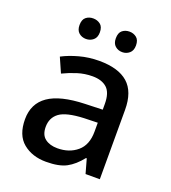

<svg xmlns="http://www.w3.org/2000/svg" viewBox="-136 -837 846 949"><g transform="rotate(20 287.0 -363.0)"><path d="M292 -549Q393 -549 443.5 -504.5Q494 -460 494 -365V0H419L398 -75H394Q359 -31 320.5 -10.5Q282 10 214 10Q141 10 93 -29.5Q45 -69 45 -153Q45 -235 107 -278Q169 -321 298 -325L390 -328V-358Q390 -417 363 -441.5Q336 -466 287 -466Q246 -466 208 -454Q170 -442 135 -425L101 -502Q139 -522 188.5 -535.5Q238 -549 292 -549ZM317 -257Q225 -253 189.5 -226.5Q154 -200 154 -152Q154 -110 179 -91Q204 -72 244 -72Q306 -72 347.5 -107Q389 -142 389 -212V-259ZM139 -682Q139 -711 154.5 -723.5Q170 -736 192 -736Q214 -736 230 -723.5Q246 -711 246 -682Q246 -655 230 -641.5Q214 -628 192 -628Q170 -628 154.5 -641.5Q139 -655 139 -682ZM330 -682Q330 -711 345.5 -723.5Q361 -736 383 -736Q404 -736 420 -723.5Q436 -711 436 -682Q436 -655 420 -641.5Q404 -628 383 -628Q361 -628 345.5 -641.5Q330 -655 330 -682Z"/></g></svg>

Font: Noto Sans Gurmukhi Medium
Style: Regular
Weight: 500
Designer: Jelle Bosma - Monotype Design Team
Foundry: Monotype Imaging Inc.
Version: Version 2.004; ttfautohint (v1.8.4.7-5d5b)